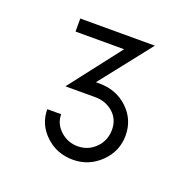

<svg xmlns="http://www.w3.org/2000/svg" viewBox="-77 -826 519 520"><g transform="rotate(20 182.5 -566.0)"><path d="M180 -601.2Q228.8 -601.2 261.9 -570Q295 -538.8 295 -492.5Q295 -447.5 261.9 -415Q228.8 -382.5 182.5 -382.5Q136.2 -382.5 103.8 -413.1Q71.2 -443.8 71.2 -487.5H111.2Q111.2 -460 132.5 -440.6Q153.8 -421.2 182.5 -421.2Q212.5 -421.2 233.8 -442.5Q255 -463.8 255 -495Q255 -525 233.8 -543.8Q212.5 -562.5 182.5 -562.5H96.2L211.2 -711.2H71.2V-748.8H286.2L170 -601.2Z"/></g></svg>

Font: Now Alt
Style: Regular
Weight: 400
Designer: Alfredo Marco Pradil
Foundry: Alfredo Marco Pradil
Version: Version 1.002;PS 001.002;hotconv 1.0.88;makeotf.lib2.5.64775